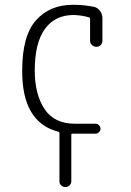

<svg xmlns="http://www.w3.org/2000/svg" viewBox="-20 -550 540 790"><path d="M220.7 -7.8Q70.3 -45.9 71.3 -259.8Q71.3 -402.3 127.9 -466.3Q184.6 -530.3 280.3 -530.3Q327.1 -530.3 368.2 -521.5Q382.8 -517.6 392.1 -504.4Q401.4 -491.2 401.4 -474.6V-381.8Q401.4 -371.1 394 -364.3Q386.7 -357.4 377 -357.4Q366.2 -357.4 358.4 -364.7Q350.6 -372.1 350.6 -381.8V-472.7Q350.6 -477.5 346.7 -478.5Q316.4 -487.3 283.2 -488.3Q206.1 -488.3 164.6 -430.7Q123 -373 123 -259.8Q123 -162.1 163.1 -101.6Q203.1 -41 287.1 -41H373Q380.9 -41 387.2 -34.7Q393.6 -28.3 393.6 -20Q393.6 -11.7 387.2 -5.9Q380.9 0 373 0H285.2H279.3Q273.4 0 273.4 3.9V196.3Q273.4 206.1 266.1 212.9Q258.8 219.7 249 219.7Q239.3 219.7 231.9 212.9Q224.6 206.1 224.6 196.3V-2Q224.6 -6.8 220.7 -7.8Z"/></svg>

Font: Rounded-L Mgen+ 1mn light
Style: Regular
Weight: 200
Designer: [Source Han Sans]
Ryoko NISHIZUKA  (kana & ideographs); Paul D. Hunt (Latin, Greek & Cyrillic); Wenlong ZHANG  (bopomofo
Version: Version 1.059.20150602